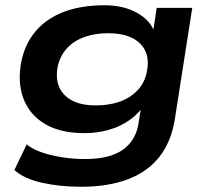

<svg xmlns="http://www.w3.org/2000/svg" viewBox="-20 -524 807 734"><path d="M290 190Q209 190 140 174.5Q71 159 35 126L82 28Q107 48 142.5 59.5Q178 71 219.5 77.5Q261 84 305 84Q398 84 448 49.5Q498 15 509 -49L521 -125H532Q512 -91 476 -65.5Q440 -40 395.5 -27.5Q351 -15 303 -15Q211 -15 152 -50Q93 -85 69.5 -147.5Q46 -210 62 -291Q74 -346 102 -386Q130 -426 171.5 -452.5Q213 -479 265.5 -491.5Q318 -504 378 -504Q454 -504 506.5 -473.5Q559 -443 573 -394H564L579 -494H715L648 -66Q634 19 589 76Q544 133 468.5 161.5Q393 190 290 190ZM346 -121Q396 -121 436.5 -135Q477 -149 505 -178Q533 -207 541 -248Q556 -317 516 -357Q476 -397 394 -397Q344 -397 304 -383Q264 -369 237.5 -341Q211 -313 201 -272Q187 -202 226 -161.5Q265 -121 346 -121Z"/></svg>

Font: Nunito Sans 10pt Expanded
Style: Bold Italic
Weight: 700
Width: 7
Italic angle: -9°
Designer: Vernon Adams
Foundry: Vernon Adams
Version: Version 3.101;gftools[0.9.27]